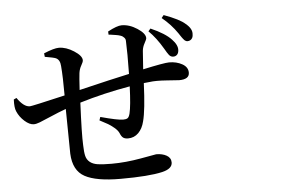

<svg xmlns="http://www.w3.org/2000/svg" viewBox="-55 -894 1611 1008"><g transform="rotate(-5 750.0 -390.5)"><path d="M753.9 -730.5 765.6 -744.1Q841.8 -710.9 874 -675.8Q903.3 -645.5 901.4 -618.2Q900.4 -601.6 891.6 -593.8Q882.8 -585.9 870.1 -586.9Q858.4 -587.9 850.1 -598.1Q841.8 -608.4 828.1 -632.8Q793.9 -691.4 753.9 -730.5ZM543.9 -731.4 543 -748Q591.8 -774.4 616.2 -774.4Q657.2 -774.4 698.2 -747.6Q739.3 -720.7 739.3 -696.3Q739.3 -689.5 728.5 -670.4Q717.8 -651.4 715.8 -630.9Q710 -548.8 709 -534.2Q822.3 -558.6 847.7 -558.6Q886.7 -558.6 916.5 -542Q946.3 -525.4 946.3 -496.1Q946.3 -460.9 892.6 -460.9Q886.7 -460.9 828.1 -465.3Q769.5 -469.7 735.4 -464.8L706.1 -461.9Q700.2 -319.3 684.6 -261.7Q675.8 -224.6 653.3 -202.1Q630.9 -179.7 598.6 -179.7Q582 -179.7 572.8 -186.5Q563.5 -193.4 556.6 -210.9Q549.8 -226.6 531.2 -241.7Q512.7 -256.8 500.5 -263.7Q488.3 -270.5 457 -287.1L462.9 -304.7Q552.7 -280.3 581.1 -280.3Q596.7 -280.3 604.5 -285.2Q612.3 -290 617.2 -308.6Q627 -347.7 630.9 -451.2Q490.2 -426.8 365.2 -388.7Q357.4 -223.6 360.4 -165Q361.3 -127.9 366.2 -107.9Q371.1 -87.9 386.7 -75.2Q402.3 -62.5 428.2 -58.6Q454.1 -54.7 501 -54.7Q575.2 -54.7 656.2 -69.3Q737.3 -84 738.3 -84Q770.5 -84 793 -71.3Q815.4 -58.6 815.4 -34.2Q815.4 -1 761.7 11.7Q690.4 28.3 541 28.3Q413.1 28.3 353 -4.4Q293 -37.1 289.1 -126Q289.1 -134.8 286.1 -362.3Q246.1 -347.7 204.6 -329.6Q163.1 -311.5 144 -304.2Q125 -296.9 112.3 -296.9Q89.8 -296.9 64 -319.8Q38.1 -342.8 25.4 -373Q16.6 -392.6 18.6 -435.5L33.2 -442.4Q67.4 -392.6 99.6 -392.6Q110.4 -392.6 286.1 -433.6Q286.1 -532.2 281.2 -588.9Q279.3 -622.1 257.8 -631.8Q247.1 -636.7 200.2 -644.5L198.2 -663.1Q252 -685.5 277.3 -685.5Q315.4 -685.5 356.4 -659.2Q397.5 -632.8 397.5 -609.4Q397.5 -600.6 387.2 -583Q377 -565.4 374 -543.9Q371.1 -522.5 367.2 -455.1Q545.9 -498 632.8 -516.6Q634.8 -628.9 631.8 -690.4Q631.8 -696.3 629.9 -700.7Q627.9 -705.1 624 -709Q620.1 -712.9 616.7 -715.3Q613.3 -717.8 606.4 -720.2Q599.6 -722.7 595.2 -723.6Q590.8 -724.6 582 -726.1Q573.2 -727.5 569.3 -728Q565.4 -728.5 556.2 -730Q546.9 -731.4 543.9 -731.4ZM829.1 -793.9 840.8 -808.6Q923.8 -778.3 952.1 -752Q987.3 -723.6 983.4 -693.4Q983.4 -678.7 975.1 -669.9Q966.8 -661.1 953.1 -661.1Q949.2 -661.1 945.3 -663.1Q941.4 -665 938.5 -667.5Q935.5 -669.9 931.6 -675.3Q927.7 -680.7 925.3 -683.6Q922.9 -686.5 918 -694.3Q913.1 -702.1 910.2 -706.1Q877 -754.9 829.1 -793.9Z"/></g></svg>

Font: Bpmf Zihi Serif SemiBold
Style: SemiBold
Weight: 600
Foundry: But Ko
Version: Version 1.320